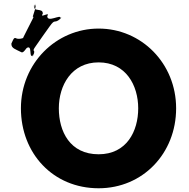

<svg xmlns="http://www.w3.org/2000/svg" viewBox="-20 -993 1012 1028"><path d="M89 -716C99 -710 103 -709 123 -736C155 -756 133 -680 155 -696C174 -723 138 -670 158 -697C175 -735 144 -708 172 -747C191 -774 226 -825 246 -852C278 -897 268 -862 304 -893C323 -920 284 -869 304 -896C308 -920 233 -869 233 -907C252 -934 189 -892 209 -919C212 -955 151 -924 166 -965C185 -992 143 -937 163 -964C187 -978 146 -892 158 -902C177 -929 84 -759 104 -786C117 -799 98 -781 71 -786C55 -794 55 -790 41 -760C39 -734 65 -729 89 -716ZM92 -413C92 -172 264 15 508 15C745 15 923 -172 923 -413C923 -654 737 -840 508 -840C281 -840 92 -654 92 -413ZM295 -413C295 -536 363 -659 508 -659C654 -659 720 -536 720 -413C720 -290 658 -167 508 -167C354 -167 295 -290 295 -413Z"/></svg>

Font: Hussar Przerywany
Style: Regular
Weight: 400
Foundry: Cannot Into Space Fonts
Version: Version 0.982